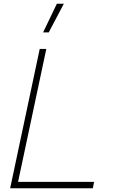

<svg xmlns="http://www.w3.org/2000/svg" viewBox="-20 -1000 614 1020"><path d="M239 -828H209L282 -980H319ZM34 0 191 -740H226L76 -34H480L473 0Z"/></svg>

Font: Be Vietnam Pro Thin
Style: Italic
Weight: 100
Italic angle: -12°
Designer: Lam Bao, Tony Le, Vietanh Nguyen
Foundry: Yellow Type Foundry
Version: Version 1.002; ttfautohint (v1.8.3)